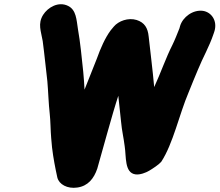

<svg xmlns="http://www.w3.org/2000/svg" viewBox="-20 -780 1034 904"><path d="M183 -710C157 -668 173 -634 181 -587L187 -539C193 -491 197 -446 203 -397C207 -352 209 -288 214 -246C218 -212 218 -162 221 -130L225 -86C231 -35 240 10 250 56C258 88 297 110 344 103C394 96 422 61 438 14C461 -65 507 -238 537 -329C541 -289 546 -247 550 -207C554 -163 562 -133 567 -92C575 -44 565 34 618 41C639 44 667 33 682 24C699 14 728 -5 739 -18C795 -103 824 -242 868 -345C883 -381 897 -418 912 -452C935 -509 965 -559 986 -622L990 -634C1004 -682 976 -723 935 -729C888 -735 841 -700 828 -658L825 -647C816 -624 802 -589 792 -569C761 -508 737 -437 706 -370C699 -449 687 -543 680 -608C676 -648 661 -674 623 -686C583 -698 538 -681 516 -655L501 -637C475 -602 453 -552 436 -504C421 -466 393 -397 378 -358C376 -387 375 -414 372 -441C365 -507 358 -582 347 -643C340 -688 339 -733 301 -752C255 -775 205 -745 183 -710Z"/></svg>

Font: Blanket
Style: BlkObl
Weight: 900
Foundry: Cannot Into Space Fonts
Version: Version 0.9